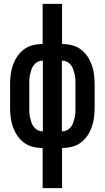

<svg xmlns="http://www.w3.org/2000/svg" viewBox="-20 -755 540 990"><path d="M200 215V8H198Q172 8 147.5 1.5Q123 -5 103 -20Q83 -35 69 -56Q55 -77 46.5 -101Q38 -125 35 -150Q32 -175 32 -200V-320Q32 -345 35 -370Q38 -395 46.5 -419Q55 -443 69 -464Q83 -485 103 -500Q123 -515 147.5 -521.5Q172 -528 198 -528H200V-735H300V-528H302Q328 -528 352.5 -521.5Q377 -515 397 -500Q417 -485 431 -464Q445 -443 453.5 -419Q462 -395 465 -370Q468 -345 468 -320V-200Q468 -175 465 -150Q462 -125 453.5 -101Q445 -77 431 -56Q417 -35 397 -20Q377 -5 352.5 1.5Q328 8 302 8H300V215ZM198 -78H201V-442H198Q185 -442 173 -435.5Q161 -429 153.5 -418.5Q146 -408 142 -396Q138 -384 135 -371.5Q132 -359 131.5 -346Q131 -333 131 -320V-200Q131 -187 131.5 -174Q132 -161 135 -148.5Q138 -136 142 -124Q146 -112 153.5 -101.5Q161 -91 173 -84.5Q185 -78 198 -78ZM299 -78H302Q315 -78 327 -84.5Q339 -91 346.5 -101.5Q354 -112 358 -124Q362 -136 365 -148.5Q368 -161 368.5 -174Q369 -187 369 -200V-320Q369 -333 368.5 -346Q368 -359 365 -371.5Q362 -384 358 -396Q354 -408 346.5 -418.5Q339 -429 327 -435.5Q315 -442 302 -442H299Z"/></svg>

Font: Iosevka SS18 Semibold
Style: Regular
Weight: 600
Monospace: yes
Designer: Belleve Invis
Foundry: Belleve Invis
Version: Version 25.1.1; ttfautohint (v1.8.4)